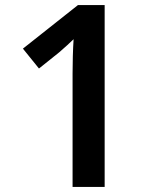

<svg xmlns="http://www.w3.org/2000/svg" viewBox="-20 -734 612 754"><path d="M391 0H265V-445Q265 -477 266 -513Q267 -549 269 -580Q259 -570 244 -556.5Q229 -543 213 -529L133 -465L70 -543L286 -714H391Z"/></svg>

Font: Noto Sans Ethiopic SemiBold
Style: Regular
Weight: 600
Designer: Monotype Design Team
Foundry: Monotype Imaging Inc.
Version: Version 2.102; ttfautohint (v1.8.4.7-5d5b)